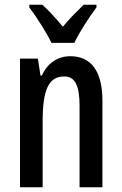

<svg xmlns="http://www.w3.org/2000/svg" viewBox="-20 -879 511 806"><path d="M196 -699H292C313 -744 355 -808 385 -848V-859H331C299 -827 277 -807 244 -767C215 -802 182 -837 158 -859H103V-848C136 -804 176 -741 196 -699ZM275 -643C224 -643 179 -615 156 -562H150L139 -633H64V-93H159V-368C159 -503 184 -558 250 -558C297 -558 314 -516 314 -434V-93H410V-456C410 -581 362 -643 275 -643Z"/></svg>

Font: Noto Sans Kannada UI ExtraCondensed Medium
Style: Regular
Weight: 500
Width: 2
Designer: Jelle Bosma - Monotype Design Team
Foundry: Monotype Imaging Inc.
Version: Version 2.005